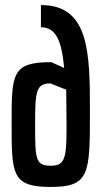

<svg xmlns="http://www.w3.org/2000/svg" viewBox="-20 -740 414 760"><path d="M179 -410 177 -411 180 -410ZM242 -385 243 -295C245 -116 243 -84 180 -84C119 -84 119 -114 119 -250C119 -379 123 -409 179 -410ZM183 -494C26 -494 26 -448 26 -250C26 -50 27 0 180 0C334 0 336 -50 336 -295C336 -532 334 -720 142 -720V-632C200 -632 224 -582 234 -471Z"/></svg>

Font: Economica
Style: Bold
Weight: 700
Designer: Vicente Lamonaca
Foundry: Vicente Lamonaca
Version: Version 1.100